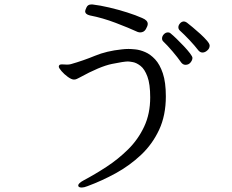

<svg xmlns="http://www.w3.org/2000/svg" viewBox="-20 -773 1040 859"><path d="M394 -753Q428 -749 468.5 -739.5Q509 -730 548.5 -717.5Q588 -705 617 -692Q641 -682 641 -666Q641 -657 632.5 -642.5Q624 -628 607 -628Q605 -628 602 -628.5Q599 -629 596 -630Q557 -648 498 -670.5Q439 -693 382 -704Q361 -709 361 -723Q361 -727 367 -740Q373 -753 388 -753ZM907 -547Q897 -538 886 -538Q876 -538 868 -547Q851 -569 828 -593.5Q805 -618 784 -637Q778 -643 778 -651Q778 -660 785.5 -668.5Q793 -677 803 -677Q808 -677 816 -672Q825 -665 842 -651Q859 -637 876.5 -621Q894 -605 906 -591Q918 -577 918 -569Q918 -556 907 -547ZM841 -514Q841 -504 832.5 -493.5Q824 -483 810 -483Q799 -483 791 -493Q775 -516 751.5 -543.5Q728 -571 710 -588Q705 -593 705 -601Q705 -611 713 -619.5Q721 -628 731 -628Q739 -628 744 -623Q754 -615 770 -599.5Q786 -584 802.5 -566.5Q819 -549 830 -534.5Q841 -520 841 -514ZM371 60Q356 66 346 66Q330 66 330 57Q330 47 354 34Q405 7 457 -27Q509 -61 553.5 -105Q598 -149 625 -206.5Q652 -264 652 -337Q652 -397 639.5 -430.5Q627 -464 609 -478Q591 -492 575 -495Q559 -498 552 -498Q535 -498 481 -487Q427 -476 336 -426Q330 -423 324 -420Q318 -417 311 -417Q300 -417 283.5 -429Q267 -441 255 -455Q243 -469 243 -475Q243 -480 247 -483Q251 -485 257 -485Q262 -485 268 -484.5Q274 -484 280 -484Q285 -484 289 -484.5Q293 -485 297 -486Q353 -502 405 -523.5Q457 -545 524 -552Q532 -553 539.5 -553.5Q547 -554 555 -554Q566 -554 586 -552Q606 -550 629.5 -540Q653 -530 674 -507.5Q695 -485 708.5 -445Q722 -405 722 -342Q722 -257 692 -192.5Q662 -128 611 -80Q560 -32 498 2Q436 36 371 60Z"/></svg>

Font: Klee One SemiBold
Style: Regular
Weight: 600
Designer: Fontworks Inc.
Foundry: Fontworks Inc.
Version: Version 1.00;January 12, 2022;FontCreator 13.0.0.2683 64-bit